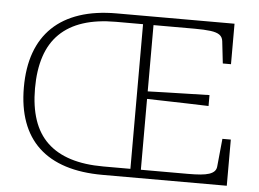

<svg xmlns="http://www.w3.org/2000/svg" viewBox="-51 -775 1134 841"><g transform="rotate(5 516.5 -355.0)"><path d="M575 -381Q624 -383 672 -384Q720 -385 768.5 -386.5Q817 -388 865 -389V-341Q817 -343 768.5 -344Q720 -345 672 -346.5Q624 -348 575 -349ZM429 -37H548V-673H429Q346 -673 284.5 -653Q223 -633 182 -593Q141 -553 121 -492.5Q101 -432 101 -352Q101 -273 121 -213.5Q141 -154 182 -115Q223 -76 284.5 -56.5Q346 -37 429 -37ZM429 0Q336 0 265.5 -22.5Q195 -45 147.5 -89.5Q100 -134 76 -200Q52 -266 52 -352Q52 -439 76 -505.5Q100 -572 147.5 -617.5Q195 -663 265.5 -686.5Q336 -710 429 -710H947V-532H911L900 -629Q898 -647 885 -656.5Q872 -666 845 -669.5Q818 -673 775 -673H594V-37H801Q833 -37 856 -39Q879 -41 894 -46Q909 -51 917 -59.5Q925 -68 926 -81L938 -203H975V0Z"/></g></svg>

Font: Roboto Serif Thin
Style: Regular
Weight: 250
Designer: Greg Gazdowicz
Foundry: Commercial Type
Version: Version 1.004